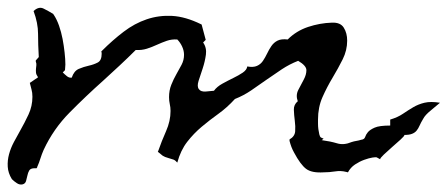

<svg xmlns="http://www.w3.org/2000/svg" viewBox="-70 -438 1168 501"><path d="M1078.1 -169.9Q1069.3 -162.1 1054.2 -149.9Q1039.1 -137.7 1034.2 -127.9Q1028.3 -118.2 1024.9 -110.4Q1021.5 -102.5 1017.1 -97.2Q1012.7 -91.8 1005.4 -88.9Q998 -85.9 985.4 -85.9Q985.4 -83 975.1 -73.7Q964.8 -64.5 953.1 -54.2Q941.4 -43.9 931.6 -34.7Q921.9 -25.4 921.9 -22.5L913.1 -27.3Q911.1 -28.3 901.9 -26.9Q892.6 -25.4 880.4 -21Q868.2 -16.6 856.4 -8.8Q844.7 -1 837.9 11.7L834 10.7Q819.3 6.8 804.2 9.3Q789.1 11.7 774.4 11.7Q743.2 13.7 728.5 2.4Q713.9 -8.8 697.3 -40Q693.4 -46.9 690.4 -54.7Q687.5 -62.5 685.5 -70.3V-74.2Q699.2 -82 700.2 -95.2Q701.2 -108.4 699.2 -123Q697.3 -137.7 696.8 -151.4Q696.3 -165 707 -173.8Q701.2 -189.5 708.5 -203.6Q715.8 -217.8 722.7 -230.5Q729.5 -243.2 729.5 -254.9Q729.5 -266.6 708 -279.3Q685.5 -270.5 665.5 -257.3Q645.5 -244.1 625.5 -230Q605.5 -215.8 585.4 -202.1Q565.4 -188.5 543 -179.7Q522.5 -157.2 500 -141.1Q477.5 -125 456.5 -107.4Q435.5 -89.8 418.5 -67.9Q401.4 -45.9 392.6 -13.7Q387.7 -19.5 382.8 -21.5Q377.9 -23.4 370.1 -25.4Q359.4 -28.3 354.5 -31.7Q349.6 -35.2 341.8 -42L342.8 -43.9Q351.6 -69.3 363.3 -95.7Q375 -122.1 375 -148.4Q375 -158.2 373 -166.5Q371.1 -174.8 371.1 -184.6Q371.1 -202.1 377 -216.8Q382.8 -231.4 390.1 -244.1Q397.5 -256.8 403.8 -269Q410.2 -281.2 410.2 -294.9Q410.2 -305.7 405.3 -316.4Q400.4 -327.1 392.6 -335Q377.9 -335.9 365.2 -331.5Q352.5 -327.1 339.8 -321.3Q327.1 -315.4 313.5 -311Q299.8 -306.6 284.2 -307.6Q263.7 -287.1 242.2 -267.1Q220.7 -247.1 199.2 -227.5Q154.3 -187.5 111.8 -144.5Q69.3 -101.6 43.9 -46.9Q39.1 -36.1 35.6 -24.9Q32.2 -13.7 27.3 -2.9Q27.3 -1 25.4 1H20.5Q9.8 1 6.3 6.8Q2.9 12.7 1.5 20Q0 27.3 -2 34.2Q-3.9 41 -10.7 43Q-18.6 44.9 -25.9 40Q-33.2 35.2 -38.1 30.3L-39.1 29.3Q-48.8 13.7 -49.8 -2.9Q-50.8 -19.5 -46.4 -35.6Q-42 -51.8 -33.7 -67.4Q-25.4 -83 -17.6 -96.7Q-5.9 -117.2 4.4 -139.2Q14.6 -161.1 14.6 -185.5Q14.6 -196.3 12.2 -204.6Q9.8 -212.9 7.8 -221.7L29.3 -236.3Q24.4 -243.2 23.9 -248.5Q23.4 -253.9 23.9 -258.8Q24.4 -263.7 24.9 -268.1Q25.4 -272.5 23.4 -277.3V-280.3L31.2 -289.1Q29.3 -321.3 29.3 -349.6Q29.3 -377.9 17.6 -409.2Q31.2 -421.9 43.9 -415.5Q56.6 -409.2 69.3 -401.4V-400.4L70.3 -399.4Q78.1 -387.7 84 -371.1Q89.8 -354.5 93.3 -336.4Q96.7 -318.4 98.6 -300.8Q100.6 -283.2 100.6 -269.5Q100.6 -265.6 100.1 -262.2Q99.6 -258.8 99.6 -254.9L93.8 -249Q98.6 -244.1 104.5 -239.3Q110.4 -234.4 117.2 -235.4Q123 -252.9 135.7 -258.3Q148.4 -263.7 161.6 -266.6Q174.8 -269.5 185.1 -274.9Q195.3 -280.3 195.3 -297.9Q195.3 -301.8 194.3 -303.7L196.3 -305.7Q223.6 -333 252.4 -355Q281.2 -377 313 -387.7Q344.7 -398.4 379.4 -396.5Q414.1 -394.5 454.1 -375L456.1 -374L466.8 -334L460 -327.1Q469.7 -313.5 467.3 -295.4Q464.8 -277.3 459 -259.8Q453.1 -242.2 448.2 -227.1Q443.4 -211.9 449.2 -205.1Q454.1 -198.2 467.3 -199.2Q480.5 -200.2 488.3 -201.2Q496.1 -211.9 510.3 -219.7Q524.4 -227.5 538.6 -234.4Q552.7 -241.2 563.5 -248.5Q574.2 -255.9 575.2 -264.6Q590.8 -261.7 600.6 -266.1Q610.4 -270.5 616.2 -279.3Q622.1 -288.1 627 -298.3Q631.8 -308.6 638.2 -317.9Q644.5 -327.1 654.3 -332Q664.1 -336.9 680.7 -335Q703.1 -357.4 733.9 -367.7Q764.6 -377.9 795.9 -378.9Q818.4 -379.9 827.1 -365.7Q835.9 -351.6 835.9 -332Q835.9 -306.6 824.2 -283.2Q812.5 -259.8 797.9 -235.4Q783.2 -210.9 771.5 -184.6Q759.8 -158.2 759.8 -126Q759.8 -123 759.8 -115.7Q759.8 -108.4 760.7 -101.1Q761.7 -93.8 763.2 -87.4Q764.6 -81.1 767.6 -79.1Q771.5 -77.1 774.4 -76.2L769.5 -72.3Q792 -69.3 809.6 -64Q827.1 -58.6 847.7 -67.4Q853.5 -69.3 859.9 -70.3Q866.2 -71.3 872.1 -73.2Q880.9 -74.2 882.8 -80.6Q884.8 -86.9 890.1 -93.3Q895.5 -99.6 907.7 -105Q919.9 -110.4 948.2 -110.4V-126Q967.8 -131.8 981.4 -141.1Q995.1 -150.4 1008.3 -158.2Q1021.5 -166 1037.6 -169.9Q1053.7 -173.8 1078.1 -169.9Z"/></svg>

Font: Homemade Apple
Style: Regular
Weight: 400
Version: Version 1.001